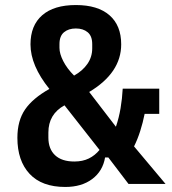

<svg xmlns="http://www.w3.org/2000/svg" viewBox="-20 -730 684 762"><path d="M410 -105H397Q388 -51 346 -19.5Q304 12 239 12Q146 12 97.5 -40Q49 -92 49 -183Q49 -251 79.5 -295.5Q110 -340 176 -377Q101 -470 101 -554Q101 -629 147.5 -669.5Q194 -710 281 -710Q368 -710 414.5 -669.5Q461 -629 461 -554Q461 -441 334 -365L440 -227Q452 -262 458.5 -300.5Q465 -339 467 -378H612V-278H554Q547 -243 536.5 -210Q526 -177 512 -149L637 0H490ZM281 -617Q252 -617 234 -602Q216 -587 216 -555V-540Q216 -517 231 -487.5Q246 -458 274 -430Q308 -449 327 -476.5Q346 -504 346 -538V-555Q346 -587 328 -602Q310 -617 281 -617ZM275 -89Q308 -89 332.5 -101Q357 -113 375 -135L236 -312Q172 -277 172 -204V-184Q172 -139 198.5 -114Q225 -89 275 -89Z"/></svg>

Font: IBM Plex Sans Condensed SemiBold
Style: Regular
Weight: 600
Width: 3
Designer: Mike Abbink, Paul van der Laan, Pieter van Rosmalen
Foundry: Bold Monday
Version: Version 1.3